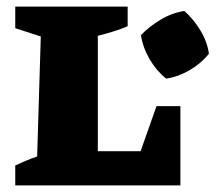

<svg xmlns="http://www.w3.org/2000/svg" viewBox="-20 -559 655 579"><path d="M452 -239H524V0H26V-60Q41 -67 56 -73.5Q71 -80 92 -87L103 -449L26 -474V-539H365V-480Q347 -472 323 -464.5Q299 -457 275 -451V-103H404ZM481 -322Q452 -345 431.5 -380Q411 -415 405 -453Q430 -479 464 -499.5Q498 -520 536 -526Q564 -501 584.5 -467Q605 -433 610 -397Q587 -368 552 -347.5Q517 -327 481 -322Z"/></svg>

Font: Piazzolla SC ExtraBold
Style: Regular
Weight: 800
Designer: Juan Pablo del Peral
Foundry: Huerta Tipografica
Version: Version 1.330